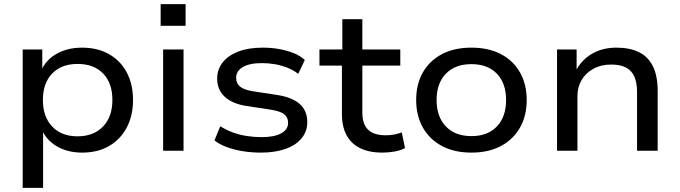

<svg xmlns="http://www.w3.org/2000/svg" viewBox="-20 -731 3296 931"><path d="M90 180V-491H185V-383H178Q199 -438 252.5 -469Q306 -500 378 -500Q453 -500 508.5 -468.5Q564 -437 594.5 -380Q625 -323 625 -246Q625 -170 594.5 -112.5Q564 -55 509 -23Q454 9 378 9Q307 9 255 -22Q203 -53 182 -105H189V180ZM356 -70Q434 -70 479.5 -117.5Q525 -165 525 -246Q525 -328 480 -374.5Q435 -421 356 -421Q278 -421 233 -374.5Q188 -328 188 -246Q188 -165 233 -117.5Q278 -70 356 -70Z M759 -606V-711H880V-606ZM771 0V-491H870V0Z M1246 9Q1199 9 1156.5 2Q1114 -5 1079 -18Q1044 -31 1020 -50L1048 -119Q1076 -101 1108.5 -89Q1141 -77 1177 -71.5Q1213 -66 1248 -66Q1310 -66 1343.5 -84.5Q1377 -103 1377 -135Q1377 -162 1358 -177Q1339 -192 1294 -199L1176 -217Q1105 -228 1069 -262.5Q1033 -297 1033 -350Q1033 -394 1059.5 -428Q1086 -462 1135.5 -481Q1185 -500 1254 -500Q1296 -500 1334.5 -493Q1373 -486 1405 -473Q1437 -460 1458 -440L1426 -373Q1403 -391 1374 -402.5Q1345 -414 1314 -419.5Q1283 -425 1251 -425Q1189 -425 1157 -405.5Q1125 -386 1125 -354Q1125 -327 1143.5 -311.5Q1162 -296 1203 -289L1321 -271Q1395 -260 1432.5 -227.5Q1470 -195 1470 -139Q1470 -94 1442.5 -60.5Q1415 -27 1364.5 -9Q1314 9 1246 9Z M1834 9Q1738 9 1688 -39Q1638 -87 1638 -177V-413H1529V-491H1640V-638H1737V-491H1921V-413H1737V-185Q1737 -129 1765 -102Q1793 -75 1850 -75Q1871 -75 1890.5 -78.5Q1910 -82 1928 -89L1944 -13Q1924 -2 1894.5 3.5Q1865 9 1834 9Z M2266 9Q2183 9 2123 -23Q2063 -55 2030.5 -112.5Q1998 -170 1998 -246Q1998 -323 2030.5 -380Q2063 -437 2123 -468.5Q2183 -500 2266 -500Q2349 -500 2409 -468.5Q2469 -437 2501.5 -379.5Q2534 -322 2534 -246Q2534 -170 2501.5 -112.5Q2469 -55 2409 -23Q2349 9 2266 9ZM2266 -71Q2345 -71 2389.5 -118Q2434 -165 2434 -246Q2434 -327 2389.5 -373.5Q2345 -420 2266 -420Q2187 -420 2142 -373.5Q2097 -327 2097 -246Q2097 -165 2142 -118Q2187 -71 2266 -71Z M2681 0V-491H2776V-383H2770Q2797 -438 2848.5 -469Q2900 -500 2969 -500Q3033 -500 3077.5 -478.5Q3122 -457 3145.5 -410.5Q3169 -364 3169 -290V0H3069V-285Q3069 -331 3055.5 -360.5Q3042 -390 3014.5 -404Q2987 -418 2944 -418Q2895 -418 2858 -398Q2821 -378 2800.5 -343.5Q2780 -309 2780 -265V0Z"/></svg>

Font: Nunito Sans 10pt SemiExpanded Medium
Style: Regular
Weight: 500
Width: 6
Designer: Vernon Adams
Foundry: Vernon Adams
Version: Version 3.101;gftools[0.9.27]